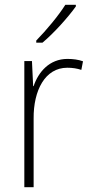

<svg xmlns="http://www.w3.org/2000/svg" viewBox="-20 -836 382 805"><path d="M298 -809V-816H254C225 -770 175 -710 132 -666V-657H158C206 -697 266 -764 298 -809ZM263 -589C187 -589 141 -534 121 -475H119L114 -580H82V-51H121V-339C120 -457 169 -552 262 -552C284 -552 303 -549 321 -543L328 -579C309 -586 286 -589 263 -589Z"/></svg>

Font: Noto Sans Tamil UI SemiCondensed ExtraLight
Style: Regular
Weight: 200
Width: 4
Designer: Jelle Bosma - Monotype Design Team
Foundry: Monotype Imaging Inc.
Version: Version 2.004